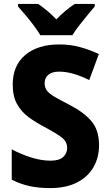

<svg xmlns="http://www.w3.org/2000/svg" viewBox="-20 -951 560 981"><path d="M486 -209Q486 -146 457.5 -96.5Q429 -47 373 -18.5Q317 10 236 10Q178 10 131.5 0Q85 -10 40 -33V-188Q89 -162 140.5 -146Q192 -130 238 -130Q282 -130 302.5 -148.5Q323 -167 323 -196Q323 -228 294.5 -249.5Q266 -271 204 -304Q162 -326 126 -352.5Q90 -379 67.5 -418.5Q45 -458 45 -519Q45 -616 109 -670Q173 -724 283 -724Q339 -724 388.5 -710.5Q438 -697 485 -675L436 -542Q393 -563 355 -574Q317 -585 282 -585Q245 -585 226.5 -568.5Q208 -552 208 -526Q208 -504 219.5 -488.5Q231 -473 258 -457Q285 -441 330 -418Q405 -380 445.5 -334Q486 -288 486 -209ZM186 -771Q174 -792 153.5 -819.5Q133 -847 111 -873Q89 -899 72 -918V-931H175Q198 -915 221 -896Q244 -877 268 -852Q292 -877 315.5 -896.5Q339 -916 362 -931H464V-918Q448 -899 426.5 -873Q405 -847 384 -820Q363 -793 350 -771Z"/></svg>

Font: Noto Sans Devanagari UI SemiCondensed ExtraBold
Style: Regular
Weight: 800
Width: 4
Designer: Jelle Bosma - Monotype Design Team
Foundry: Monotype Imaging Inc.
Version: Version 2.004; ttfautohint (v1.8.4.7-5d5b)